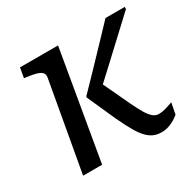

<svg xmlns="http://www.w3.org/2000/svg" viewBox="-119 -639 792 778"><g transform="rotate(-30 277.0 -250.5)"><path d="M377 -155 313 -291 268 -235Q315 -277 362 -321Q409 -365 457 -409.5Q505 -454 552 -498V-508H462Q424 -468 386 -428Q348 -388 310.5 -349Q273 -310 236 -272L235 -267L295 -133Q316 -88 335 -56.5Q354 -25 376 -9Q398 7 428 7Q445 7 460.5 2Q476 -3 489.5 -11Q503 -19 512 -27L522 -79Q513 -76 493.5 -69.5Q474 -63 454 -63Q440 -63 427.5 -74Q415 -85 403 -105.5Q391 -126 377 -155ZM64 0H153L240 -508H62L54 -462L68 -460Q93 -457 109.5 -452Q126 -447 133.5 -438.5Q141 -430 138 -415Z"/></g></svg>

Font: Roboto Serif 20pt
Style: Italic
Weight: 400
Italic angle: -10°
Designer: Greg Gazdowicz
Foundry: Commercial Type
Version: Version 1.008